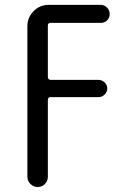

<svg xmlns="http://www.w3.org/2000/svg" viewBox="-20 -750 540 770"><path d="M89.8 -41V-644.5Q89.8 -679.7 114.7 -705.1Q139.6 -730.5 174.8 -730.5H383.8Q398.4 -730.5 409.2 -719.7Q419.9 -709 419.9 -693.8Q419.9 -678.7 409.7 -668.5Q399.4 -658.2 383.8 -658.2H182.6Q171.9 -658.2 171.9 -647.5V-441.4Q171.9 -430.7 182.6 -429.7H375Q388.7 -429.7 399.4 -419.4Q410.2 -409.2 410.2 -395Q410.2 -380.9 399.4 -370.6Q388.7 -360.4 375 -360.4H182.6Q171.9 -360.4 171.9 -348.6V-41Q171.9 -24.4 160.2 -12.2Q148.4 0 131.3 0Q114.3 0 102.1 -12.2Q89.8 -24.4 89.8 -41Z"/></svg>

Font: Rounded-X Mgen+ 1m regular
Style: Regular
Weight: 400
Designer: [Source Han Sans]
Ryoko NISHIZUKA  (kana & ideographs); Paul D. Hunt (Latin, Greek & Cyrillic); Wenlong ZHANG  (bopomofo
Version: Version 1.059.20150602